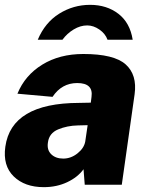

<svg xmlns="http://www.w3.org/2000/svg" viewBox="-27 -763 618 793"><path d="M-5 -157Q20 -337 299 -338L348 -339L351 -363Q359 -420 292 -420Q228 -420 190 -363L45 -376Q76 -452 147.5 -496Q219 -540 317 -540Q444 -540 492 -497Q540 -454 529 -374L476 0H323L318 -64Q294 -31 250.5 -10.5Q207 10 154 10Q75 10 29.5 -34.5Q-16 -79 -5 -157ZM325 -178 335 -246 295 -245Q250 -244 213 -228.5Q176 -213 171 -175Q166 -144 184.5 -126Q203 -108 234 -108Q266 -108 293 -129.5Q320 -151 325 -178ZM417 -599Q408 -624 383.5 -641Q359 -658 333 -658Q305 -658 277.5 -641.5Q250 -625 231 -599H129Q159 -670 217.5 -706.5Q276 -743 345 -743Q414 -743 462 -706Q510 -669 521 -599Z"/></svg>

Font: Morrison ExtraBold
Style: Regular
Weight: 800
Designer: Pablo Impallari, Rodrigo Fuenzalida (Modified by Dan O. Williams)
Version: Version 0.03;June 6, 2019;FontCreator 11.5.0.2425 64-bit; tt